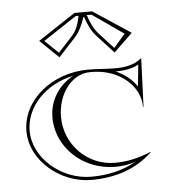

<svg xmlns="http://www.w3.org/2000/svg" viewBox="-48 -665 656 716"><g transform="rotate(-5 280.0 -307.0)"><path d="M291.1 -602C299.7 -575.8 311.7 -548.3 331.2 -527.2L393.1 -460L463.3 -527.5L323.1 -620H256.9L116.7 -527.5L186.9 -460L248.8 -527.2C268.3 -548.3 280.3 -575.8 288.9 -602ZM271.2 -608C265.1 -580 258.6 -555.5 240 -535.3L186.4 -477.1L135.8 -525.7L260.5 -608ZM301.8 -608H319.5L436.2 -526.7L393.6 -477.1L340 -535.3C322.4 -554.4 310.9 -580.3 302.5 -605.8ZM40 -196C40 -85 151 6 266 6C354 6 434 -19 495 -78L494 -79C450 -61 408 -50 359 -50C256.3 -50 173 -134.2 173 -238C173 -324.7 227.7 -395 295 -395C300.3 -395 304.7 -394.9 310 -394.8C404.9 -391.8 481 -327.9 481 -249H483L490 -429L488.5 -429.7C461 -406.4 427.2 -401.1 389.2 -401.1C373.4 -401.1 357 -402 340.3 -403C322.7 -404.1 307.7 -405 290 -405C152 -405 40 -311.4 40 -196ZM390.9 -389.1C421.5 -389.2 452.1 -393.5 477.1 -407.3L468.8 -326.4C450.4 -353.5 423.4 -374.9 390.9 -389.1ZM231.6 -387C175 -355.6 141 -301.7 141 -238C141 -125.9 238.7 -35 359 -35C385.6 -35 408.2 -38.5 433.5 -46.6C384.1 -18.3 327.8 -6 266 -6C156.4 -6 52 -93.2 52 -196C52 -286.7 127.1 -365.1 231.6 -387Z"/></g></svg>

Font: Sortefax
Style: Medium
Weight: 500
Designer: gluk
Foundry: gluk
Version: Version 0.261